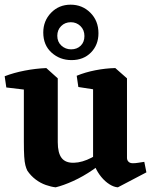

<svg xmlns="http://www.w3.org/2000/svg" viewBox="-20 -785 652 821"><path d="M218 16Q199 14 176 6Q153 -2 132.5 -17.5Q112 -33 97 -55Q92 -65 88.5 -78.5Q85 -92 83.5 -116Q82 -140 82 -179V-448L178 -494L227 -450V-177Q227 -131 243.5 -109.5Q260 -88 296 -89Q332 -90 372 -111Q412 -132 449 -157L459 -125Q421 -89 378 -59.5Q335 -30 293 -11Q251 8 218 16ZM7 -411 0 -459Q39 -474 85.5 -483Q132 -492 178 -494L182 -438L116 -398ZM484 16Q467 15 448 3Q429 -9 413 -28.5Q397 -48 387 -71L378 -80V-448L473 -494L523 -450V-110Q523 -100 529.5 -93.5Q536 -87 548 -87Q559 -87 571 -89Q583 -91 597 -93L606 -48ZM315 -413 308 -461Q344 -476 387.5 -484.5Q431 -493 473 -494L477 -438L412 -398ZM286 -528Q236 -528 200.5 -560Q165 -592 165 -646Q165 -696 198.5 -730.5Q232 -765 282 -765Q332 -765 366.5 -730.5Q401 -696 401 -643Q401 -593 369 -560.5Q337 -528 286 -528ZM284 -574Q309 -574 325 -589.5Q341 -605 341 -631Q341 -657 324 -673.5Q307 -690 283 -690Q258 -690 241.5 -673.5Q225 -657 225 -632Q225 -606 242.5 -590Q260 -574 284 -574Z"/></svg>

Font: Eczar SemiBold
Style: Regular
Weight: 600
Designer: Vaibhav Singh
Foundry: Rosetta Type Foundry
Version: Version 2.000